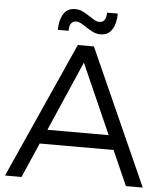

<svg xmlns="http://www.w3.org/2000/svg" viewBox="-59 -934 836 986"><g transform="rotate(5 359.0 -441.5)"><path d="M3.9 0ZM627 0 547.9 -179.2H167L88.9 0H3.9L317.9 -700.2H400.9L713.9 0ZM200.2 -252.9H516.1L356.9 -612.8ZM429.2 -765.1Q409.2 -765.1 391.6 -772.9Q374 -780.8 350.1 -796.9Q332 -809.1 321.5 -814.5Q311 -819.8 300.3 -819.8Q264.2 -819.8 264.2 -769H209Q209 -818.8 228.5 -850.8Q248 -882.8 288.1 -882.8Q308.1 -882.8 325.7 -875Q343.3 -867.2 367.2 -851.1Q385.3 -838.9 395.8 -833.5Q406.2 -828.1 417 -828.1Q453.1 -828.1 453.1 -878.9H508.3Q508.3 -829.1 488.8 -797.1Q469.2 -765.1 429.2 -765.1Z"/></g></svg>

Font: Argentum Sans Light
Style: Regular
Weight: 300
Designer: Julieta Ulanovsky (Modified by Cristiano Sobral)
Foundry: Julieta Ulanovsky
Version: Version 1.000; ttfautohint (v1.5.65-e2d9)